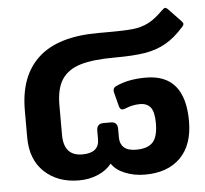

<svg xmlns="http://www.w3.org/2000/svg" viewBox="-45 -597 704 660"><g transform="rotate(-5 307.0 -267.5)"><path d="M37 -148V-241Q37 -360 105 -422Q173 -484 311 -484H343Q401 -484 430.5 -487Q460 -490 484 -502Q508 -514 535 -541Q544 -550 548 -550Q552 -550 557 -545L600 -500Q601 -498 603.5 -495.5Q606 -493 606 -490Q606 -485 601 -480Q569 -444 537 -426Q505 -408 465 -401.5Q425 -395 360 -395Q286 -395 242.5 -382Q199 -369 178 -337.5Q157 -306 157 -249V-146Q157 -73 221 -73Q279 -73 279 -120V-150Q279 -174 303 -174H328Q351 -174 351 -150V-120Q351 -98 364.5 -85.5Q378 -73 407 -73Q446 -73 464 -92Q482 -111 482 -158Q482 -196 470 -212Q458 -228 433 -228Q407 -228 381 -217Q375 -215 372 -215Q363 -215 360 -228L348 -275Q347 -278 347 -283Q347 -293 360 -298Q401 -317 461 -317Q596 -317 596 -155Q596 -73 552 -29Q508 15 430 15Q392 15 360.5 2Q329 -11 315 -33Q298 -11 268 2Q238 15 202 15Q129 15 83 -28Q37 -71 37 -148Z"/></g></svg>

Font: Mitr
Style: Regular
Weight: 400
Designer: Thanarat Vachiruckul
Foundry: Cadson Demak
Version: Version 1.003